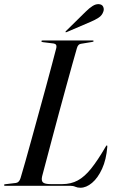

<svg xmlns="http://www.w3.org/2000/svg" viewBox="-28 -895 549 925"><path d="M309.5 0H-3Q-8.5 0 -8.5 -3Q-8.5 -7.5 -2.5 -7.5L48 -13.5Q64 -15 71 -37Q80 -66.5 94 -116.2Q108 -166 124.8 -226.8Q141.5 -287.5 159.2 -352Q177 -416.5 193.5 -477Q210 -537.5 223 -586.8Q236 -636 243.5 -665Q247 -683 230 -685.5L178 -692Q171.5 -693 171.5 -696.5Q171.5 -700 177 -700H419Q423 -700 423 -697.5Q423 -694 416.5 -693L362 -684Q348 -682.5 342.5 -663Q334 -634 320.5 -585.5Q307 -537 290.5 -477Q274 -417 256.8 -353.5Q239.5 -290 223.8 -230.2Q208 -170.5 195.2 -122.2Q182.5 -74 175 -46Q170 -24.5 179 -16.2Q188 -8 216.5 -8H272Q314 -8 346.8 -25.8Q379.5 -43.5 411 -82.8Q442.5 -122 480 -186.5Q484.5 -194.5 486.5 -194.5Q489.5 -194.5 489 -188Q484 -126 463.8 -81.8Q443.5 -37.5 415.5 -14Q387.5 9.5 359.5 9.5Q345.5 9.5 335 4.8Q324.5 0 309.5 0ZM384 -838Q402.5 -856.5 418.2 -866.2Q434 -876 448 -875Q463.5 -874 468.8 -863Q474 -852 470.5 -841Q464.5 -821 447 -809.8Q429.5 -798.5 409 -790L293.5 -740.5Q288.5 -738.5 287.5 -740.5Q287 -743 290.5 -746Z"/></svg>

Font: Fraunces 144pt
Style: Italic
Weight: 400
Italic angle: -16°
Version: Version 1.000;[b76b70a41]